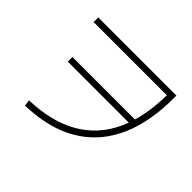

<svg xmlns="http://www.w3.org/2000/svg" viewBox="-146 -957 1172 1172"><g transform="rotate(45 440.0 -371.5)"><path d="M170 -63.3Q360 -68.9 487.8 -142.8Q615.6 -216.7 679.4 -355.6Q743.3 -494.4 743.3 -700L764.4 -680H111.1V-720H785.6V-700Q785.6 -376.7 629.4 -203.9Q473.3 -31.1 175.6 -23.3ZM170 -397.8V-437.8H726.7V-397.8Z"/></g></svg>

Font: Paperlogy 2 ExtraLight
Style: Regular
Weight: 250
Designer: redesigned by Lee Juim, glyphs from Gmarket Sans & Montserrat
Foundry: PT&
Version: Version 1.001